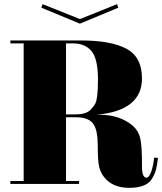

<svg xmlns="http://www.w3.org/2000/svg" viewBox="-20 -895 781 925"><path d="M346 -330H298V-23H361V-9H30V-23H94V-686H30V-700H372Q515 -700 589.5 -660Q664 -620 664 -517Q664 -362 445 -342Q453 -342 462 -342Q557 -342 620 -289Q647 -265 655.5 -229Q664 -193 664 -109V-93Q664 -39 686 -39Q698 -39 708 -66.5Q718 -94 723 -136L741 -134Q737 -98 731 -76Q725 -54 711 -32Q684 10 602 10Q520 10 479 -45Q463 -67 457 -94.5Q451 -122 451 -193Q451 -264 432 -294Q411 -330 346 -330ZM298 -686V-344H344Q399 -344 420 -370Q432 -383 438.5 -395Q445 -407 448 -431Q452 -463 452 -512Q452 -611 421 -648.5Q390 -686 331 -686ZM550 -858 365 -781 179 -858 185 -875 365 -803 544 -875Z"/></svg>

Font: Elsie Swash Caps Black
Style: Regular
Weight: 900
Designer: Alejandro Inler
Foundry: Alejandro Inler
Version: 1.003